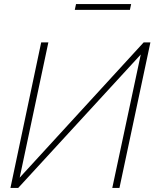

<svg xmlns="http://www.w3.org/2000/svg" viewBox="-20 -917 761 937"><path d="M31 0 181 -710H216L76 -50L681 -710H714L563 0H528L667 -651L69 0ZM345 -869 351 -897H620L614 -869Z"/></svg>

Font: Raleway ExtraLight
Style: Italic
Weight: 200
Italic angle: -12°
Designer: Matt McInerney, Pablo Impallari, Rodrigo Fuenzalida
Foundry: Matt McInerney, Pablo Impallari, Rodrigo Fuenzalida
Version: Version 4.026